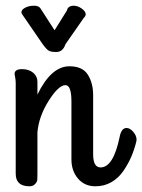

<svg xmlns="http://www.w3.org/2000/svg" viewBox="-20 -624 498 672"><path d="M35 -16V-333Q35 -344 33 -353.5Q31 -363 31 -365Q31 -382 57 -382Q81 -382 96 -369.5Q111 -357 111 -338V-293Q159 -392 223 -392Q269 -392 287.5 -362.5Q306 -333 306 -291V-84Q306 -38 332 -38Q377 -38 399 -146Q405 -176 423 -176Q435 -176 446.5 -162.5Q458 -149 458 -135Q458 -132 457 -128Q450 -100 439.5 -75.5Q429 -51 412 -26Q395 -1 370 13.5Q345 28 314 28Q276 28 253 1Q230 -26 230 -66V-269Q230 -326 209 -326Q185 -326 150.5 -271.5Q116 -217 111 -161V-15Q111 -1 110.5 5.5Q110 12 103 20Q96 28 83 28Q35 28 35 -16ZM129 -470 63 -566Q55 -576 55 -581Q55 -590 68 -597Q81 -604 100 -604Q116 -604 122 -594L171 -518L214 -587Q218 -604 238 -604Q252 -604 266 -594Q280 -584 280 -574Q280 -568 273 -561L209 -469Q200 -442 177 -442Q158 -442 150 -447Q142 -452 129 -470Z"/></svg>

Font: Grand Hotel
Style: Regular
Weight: 400
Designer: Brian J. Bonislawsky & Jim Lyles for Astigmatic (AOETI)
Foundry: Astigmatic (AOETI)
Version: Version 001.000